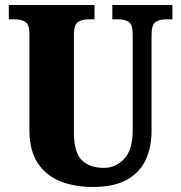

<svg xmlns="http://www.w3.org/2000/svg" viewBox="-20 -734 720 764"><path d="M350 10Q276 10 219 -13Q162 -36 129.5 -86Q97 -136 97 -218V-598Q97 -637 80.5 -647Q64 -657 41 -657H15V-714H356V-657H330Q307 -657 290.5 -646.5Q274 -636 274 -594V-210Q274 -127 305.5 -96.5Q337 -66 394 -66Q440 -66 474 -101.5Q508 -137 508 -217V-598Q508 -637 492 -647Q476 -657 453 -657H427V-714H666V-657H639Q615 -657 599 -646.5Q583 -636 583 -594V-215Q583 -148 559.5 -97.5Q536 -47 484.5 -18.5Q433 10 350 10Z"/></svg>

Font: Noto Serif Thai Condensed Black
Style: Regular
Weight: 900
Width: 3
Designer: Monotype Design Team
Foundry: Monotype Imaging Inc.
Version: Version 2.002; ttfautohint (v1.8.4.7-5d5b)